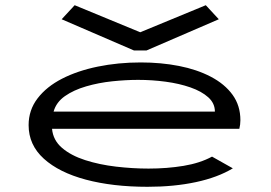

<svg xmlns="http://www.w3.org/2000/svg" viewBox="-20 -708 1040 738"><path d="M547 10Q413 10 310 -17.5Q207 -45 148.5 -98Q90 -151 90 -227Q90 -285 124.5 -330Q159 -375 218.5 -405.5Q278 -436 356 -452Q434 -468 521 -468Q599 -468 668 -454.5Q737 -441 790.5 -413Q844 -385 874 -343.5Q904 -302 904 -246Q904 -238 903 -229.5Q902 -221 900 -213H180Q184 -169 218.5 -139.5Q253 -110 307.5 -92.5Q362 -75 426 -67.5Q490 -60 551 -60Q622 -60 685.5 -70.5Q749 -81 795 -106L875 -61Q817 -26 733 -8Q649 10 547 10ZM186 -279H806Q806 -311 780.5 -334Q755 -357 712 -372Q669 -387 616.5 -394Q564 -401 511 -401Q464 -401 411.5 -395.5Q359 -390 311 -376Q263 -362 229.5 -338.5Q196 -315 186 -279ZM267 -688 519 -584 771 -688 821 -634 543 -514H495L217 -634Z"/></svg>

Font: Inconsolata UltraExpanded Thin
Style: Regular
Weight: 100
Width: 9
Monospace: yes
Designer: Raph Levien, Cyreal, Brenton Simpson
Foundry: Raph Levien, Cyreal, Google
Version: Version 3.100; ttfautohint (v1.8.4.7-5d5b)